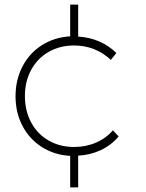

<svg xmlns="http://www.w3.org/2000/svg" viewBox="-20 -681 640 840"><path d="M322 0V139H287V1Q218 -3 163.5 -37.5Q109 -72 78.5 -130Q48 -188 48 -260Q48 -332 78.5 -390.5Q109 -449 163.5 -483.5Q218 -518 287 -522V-661H322V-521Q372 -518 414.5 -499.5Q457 -481 489 -449L465 -419Q397 -482 304 -482Q242 -482 193 -454Q144 -426 116.5 -375.5Q89 -325 89 -261Q89 -196 116.5 -145Q144 -94 193 -66Q242 -38 304 -38Q356 -38 400 -57Q444 -76 474 -111L499 -84Q467 -46 421.5 -24.5Q376 -3 322 0Z"/></svg>

Font: Gontserrat ExtraLight
Style: Regular
Weight: 275
Designer: Julieta Ulanovsky
Foundry: Julieta Ulanovsky
Version: Version 6.001